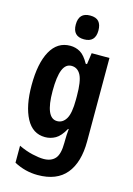

<svg xmlns="http://www.w3.org/2000/svg" viewBox="-145 -884 792 1146"><g transform="rotate(15 250.5 -311.5)"><path d="M197 -607Q231 -607 259 -590.5Q287 -574 313 -527H321L331 -597H441V-82Q441 48 383 118.5Q325 189 207 189Q130 189 61 152V47Q105 68 146.5 77.5Q188 87 216 87Q263 87 287.5 59.5Q312 32 312 -39V-46Q312 -66 313 -86.5Q314 -107 316 -124H312Q285 -75 255 -58Q225 -41 191 -41Q114 -41 74 -116.5Q34 -192 34 -320Q34 -456 76 -531.5Q118 -607 197 -607ZM235 -493Q199 -493 181.5 -450.5Q164 -408 164 -319Q164 -152 236 -152Q271 -152 291.5 -186.5Q312 -221 312 -304V-327Q312 -419 292.5 -456Q273 -493 235 -493ZM265 -812Q302 -812 318.5 -793Q335 -774 335 -738Q335 -665 265 -665Q195 -665 195 -738Q195 -812 265 -812Z"/></g></svg>

Font: Noto Sans Tamil UI ExtraCondensed
Style: Bold
Weight: 700
Width: 2
Designer: Jelle Bosma - Monotype Design Team
Foundry: Monotype Imaging Inc.
Version: Version 2.004; ttfautohint (v1.8.4.7-5d5b)